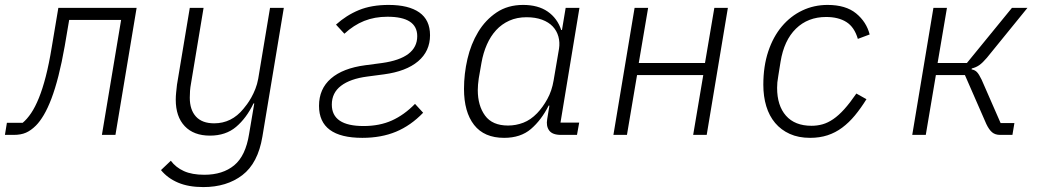

<svg xmlns="http://www.w3.org/2000/svg" viewBox="-23 -548 4243 780"><path d="M5 -49H69Q87 -64 103.5 -88.5Q120 -113 135 -150Q150 -187 163 -237.5Q176 -288 187 -355L214 -516H532L446 0H391L469 -467H258L240 -361Q228 -293 214.5 -240Q201 -187 186 -147.5Q171 -108 155 -81Q139 -54 123 -38Q103 -18 82.5 -9Q62 0 33 0H-3Z M803 212Q743 212 700.5 194Q658 176 631 143L671 105Q691 132 724 147Q757 162 807 162Q882 162 928.5 123.5Q975 85 989 -4L1010 -128H1007Q978 -68 936 -32.5Q894 3 830 3Q764 3 727.5 -35.5Q691 -74 691 -143Q691 -157 692.5 -171.5Q694 -186 696 -204L748 -516H804L753 -209Q750 -193 749 -179Q748 -165 748 -151Q748 -102 773 -74.5Q798 -47 847 -47Q918 -47 966 -106Q972 -113 980.5 -124.5Q989 -136 998 -152Q1007 -168 1014.5 -187Q1022 -206 1026 -228L1074 -516H1130L1043 7Q1025 115 961.5 163.5Q898 212 803 212Z M1449 12Q1273 12 1273 -118Q1273 -187 1321.5 -229Q1370 -271 1461 -283L1529 -292Q1672 -312 1672 -401Q1672 -480 1551 -480Q1499 -480 1456.5 -463Q1414 -446 1376 -411L1342 -448Q1384 -486 1435 -507Q1486 -528 1556 -528Q1637 -528 1680.5 -497.5Q1724 -467 1724 -405Q1724 -340 1675.5 -299Q1627 -258 1537 -246L1469 -237Q1400 -228 1362.5 -199.5Q1325 -171 1325 -123Q1325 -36 1454 -36Q1519 -36 1569 -58.5Q1619 -81 1663 -126L1696 -90Q1646 -38 1586 -13Q1526 12 1449 12Z M2025 12Q1944 12 1903 -40.5Q1862 -93 1862 -187Q1862 -248 1876 -308.5Q1890 -369 1919.5 -418Q1949 -467 1994.5 -497.5Q2040 -528 2102 -528Q2163 -528 2202 -501Q2241 -474 2257 -426H2260L2275 -516H2331L2254 -50H2330L2321 0H2256Q2221 0 2208 -18Q2195 -36 2200 -64L2209 -119H2206Q2176 -60 2134 -24Q2092 12 2025 12ZM2041 -38Q2073 -38 2103 -49.5Q2133 -61 2159 -88Q2182 -112 2200.5 -145.5Q2219 -179 2226 -221L2248 -350Q2252 -376 2245.5 -399.5Q2239 -423 2222.5 -440.5Q2206 -458 2179 -468Q2152 -478 2116 -478Q2077 -478 2046 -464Q2015 -450 1992.5 -425.5Q1970 -401 1955 -367Q1940 -333 1933 -293L1922 -230Q1920 -216 1919 -204.5Q1918 -193 1918 -182Q1918 -119 1947.5 -78.5Q1977 -38 2041 -38Z M2555 -516H2610L2572 -292H2841L2879 -516H2934L2848 0H2793L2834 -243H2565L2524 0H2469Z M3268 12Q3221 12 3185.5 -4Q3150 -20 3126 -48.5Q3102 -77 3090 -116.5Q3078 -156 3078 -204Q3078 -279 3098 -339Q3118 -399 3153.5 -441Q3189 -483 3236.5 -505.5Q3284 -528 3339 -528Q3413 -528 3455 -493.5Q3497 -459 3510 -408L3462 -390Q3448 -438 3415.5 -458.5Q3383 -479 3333 -479Q3259 -479 3210.5 -431.5Q3162 -384 3148 -297L3139 -241Q3136 -224 3135 -213.5Q3134 -203 3134 -191Q3134 -119 3170 -78Q3206 -37 3274 -37Q3297 -37 3318.5 -43Q3340 -49 3362 -64Q3384 -79 3407 -104.5Q3430 -130 3456 -168L3497 -145Q3474 -108 3450 -79Q3426 -50 3398.5 -29.5Q3371 -9 3339 1.5Q3307 12 3268 12Z M3769 -516H3824L3786 -292H3905L4088 -516H4151L3986 -313Q3969 -293 3955.5 -283.5Q3942 -274 3925 -270L3924 -266Q3937 -264 3945.5 -255.5Q3954 -247 3965 -224L4042 -48H4098L4090 0H4040Q4020 0 4007.5 -10.5Q3995 -21 3984 -44L3897 -243H3779L3738 0H3683Z"/></svg>

Font: IBM Plex Mono Light
Style: Italic
Weight: 300
Italic angle: -9°
Monospace: yes
Designer: Mike Abbink, Paul van der Laan, Pieter van Rosmalen
Foundry: Bold Monday
Version: Version 2.3